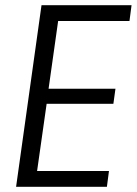

<svg xmlns="http://www.w3.org/2000/svg" viewBox="-20 -720 527 740"><path d="M106 -61H400L392 0H42L140 -700H487L479 -639H188L211 -688L163 -348L150 -378H425L417 -320H142L164 -350L116 -12Z"/></svg>

Font: Pathway Extreme SemiCondensed Light
Style: Italic
Weight: 300
Width: 4
Italic angle: -8°
Version: Version 1.001;gftools[0.9.26]